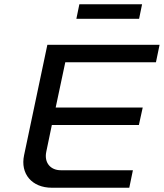

<svg xmlns="http://www.w3.org/2000/svg" viewBox="-20 -880 768 900"><path d="M202 -670 93 -153C74 -65 130 0 223 0H586L603 -82H265C217 -82 186 -117 197 -169L223 -294H631L649 -376H241L286 -588H711L728 -670ZM338 -792H632L646 -860H352Z"/></svg>

Font: LT Wave
Style: Italic
Weight: 400
Designer: Daniel Lyons
Version: Version 2.5 (Glyphs App)